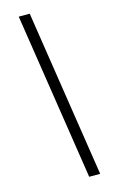

<svg xmlns="http://www.w3.org/2000/svg" viewBox="-141 -894 616 1046"><g transform="rotate(-15 167.5 -371.0)"><path d="M225 100 80 -842H142L287 100Z"/></g></svg>

Font: Montserrat Alternates
Style: Italic
Weight: 400
Italic angle: -11.3°
Designer: Julieta Ulanovsky
Foundry: Julieta Ulanovsky
Version: Version 7.200